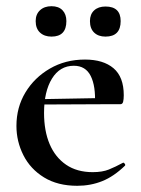

<svg xmlns="http://www.w3.org/2000/svg" viewBox="-20 -587 454 619"><path d="M229 12Q166 12 122 -15Q78 -42 55.5 -86.5Q33 -131 33 -181Q33 -241 62 -289Q91 -337 141 -366Q191 -395 254 -395Q313 -395 346 -367Q379 -339 379 -280Q379 -267 377 -259Q375 -251 368 -251H286Q289 -309 272.5 -342Q256 -375 218 -375Q173 -375 147.5 -333.5Q122 -292 122 -223Q122 -165 140 -122.5Q158 -80 193 -56Q228 -32 279 -32Q310 -32 331 -40.5Q352 -49 376 -62Q378 -64 381.5 -60Q385 -56 383 -53Q347 -18 309.5 -3Q272 12 229 12ZM93 -250 92 -267 314 -271V-251ZM146 -469Q123 -469 109 -482Q95 -495 95 -519Q95 -541 109 -554Q123 -567 146 -567Q169 -567 181.5 -554Q194 -541 194 -519Q194 -469 146 -469ZM320 -469Q297 -469 283.5 -482Q270 -495 270 -519Q270 -541 283.5 -553.5Q297 -566 320 -566Q369 -566 369 -519Q369 -469 320 -469Z"/></svg>

Font: Cormorant Infant Light SemiBold
Style: Regular
Weight: 600
Version: Version 4.001